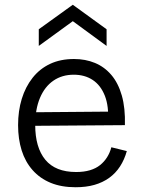

<svg xmlns="http://www.w3.org/2000/svg" viewBox="-20 -775 599 807"><path d="M298 12Q238 12 193 -6.5Q148 -25 117 -60Q86 -95 71 -143Q56 -191 56 -249Q56 -309 71.5 -359.5Q87 -410 117 -448Q147 -486 190.5 -506.5Q234 -527 291 -527Q339 -527 379 -510.5Q419 -494 448 -460Q477 -426 492 -373.5Q507 -321 505 -249L101 -246V-303L459 -306L434 -263Q438 -329 420.5 -373Q403 -417 369.5 -439Q336 -461 290 -461Q241 -461 204.5 -436Q168 -411 148 -363.5Q128 -316 128 -250Q128 -155 170.5 -103.5Q213 -52 300 -52Q333 -52 358 -59.5Q383 -67 400.5 -81Q418 -95 430 -114Q442 -133 448 -156L513 -140Q503 -104 484.5 -75.5Q466 -47 439 -27.5Q412 -8 377 2Q342 12 298 12ZM143 -582V-652L286 -755L428 -652V-582L286 -686Z"/></svg>

Font: Bricolage Grotesque 96pt ExtraBold Light
Style: Regular
Weight: 300
Version: Version 1.001;gftools[0.9.33.dev8+g029e19f]